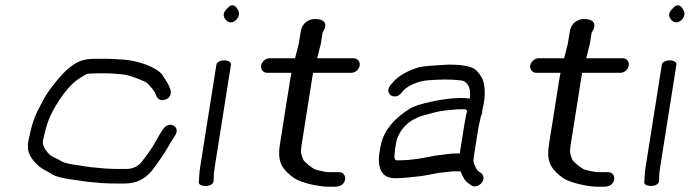

<svg xmlns="http://www.w3.org/2000/svg" viewBox="-20 -703 2605 725"><path d="M341.3 -481C318.5 -481 299.7 -479 284.3 -472.9C270.5 -467.5 254.7 -458.3 238.7 -444.9C212.7 -423.6 162.9 -362.3 147.1 -331.9C130.5 -300.2 109.7 -266.8 98.1 -219.1C91.7 -192.7 88 -176.5 86.8 -168.9C85.6 -161.7 85.2 -153.9 85.4 -146.7C85.5 -121.4 101.6 -97.3 129.4 -73.6C143.7 -61.5 158.9 -56.4 170.9 -48.2C185.9 -36.6 220.4 -28.5 269.1 -22.6C288.7 -20.2 304.1 -16.6 329.8 -14.9L358.5 -12.1L358.9 -12C380.4 -10.7 400.6 -10 419.7 -10H448.9C494.5 -10 526.3 -26.5 552.2 -56.7C564.9 -71.6 608.3 -134.9 617.8 -153.4C621.6 -160.9 625.1 -166.6 627.7 -170.3L628 -170.7L641.6 -192C645.5 -198 648.3 -205.6 647 -213C645.7 -220.3 640.8 -225.3 635.3 -228.6C620.5 -237.5 603.5 -227.9 594.2 -213.1C581.9 -193.6 578.2 -188.7 562.8 -160.1C554.4 -144.6 536.8 -119.4 511.4 -87.4C495.2 -71.7 477.6 -65 457.6 -65H428.4C410.5 -65 392.6 -65.6 376.2 -66.8L346.1 -69.6C332.7 -70.5 318.6 -72.1 301.8 -74.7L261.4 -81.1C239.9 -84.5 223.8 -87.3 213.6 -93.4C196.4 -103.7 179.7 -109.7 169.7 -116.8C147.9 -137.9 139.8 -156.7 142 -170.7C142.8 -175.5 144.1 -181.6 145.9 -188.9C155.6 -228.3 161.1 -250.8 183.1 -290.6C206.7 -333.1 242.5 -383.6 280.6 -407.8C295 -416.9 305.4 -422.7 308.8 -424.2C311.5 -424.7 326.1 -426 347.6 -426H380.1C408.1 -426 411.4 -424.5 444.9 -421.8C468.9 -419.9 531.5 -395.2 538.3 -387.4C552.2 -371.7 564 -359 569.8 -342.2C575.5 -325.6 592.2 -320.5 609.8 -329.3C624.4 -336.6 626.7 -352 624 -363.1L623.9 -363.9L620.1 -373.2C613.9 -390.4 598.3 -410.9 591.8 -422L591.3 -422.7L590.8 -423.3C570.4 -447.6 505.8 -473.8 446.1 -478L390.1 -481Z M797.3 -460 735.5 -70C734.1 -61.3 733.2 -52.4 732.6 -43.2L730.7 -13.5L730.7 -13C732.1 -3.1 748.9 0.3 761.8 -1C773.5 -2.4 786.9 -8.4 786.6 -20.8L787.3 -31.3L787.2 -31.9C786.8 -40 787.8 -52.9 790.5 -70L852.3 -460C853.6 -468.2 842.2 -475 827.2 -475C812.1 -475 798.6 -468.2 797.3 -460ZM836.9 -669.7C825 -659.6 820.3 -644.4 829.6 -632.3C837.2 -619.2 854.1 -611.8 870.5 -626.8C886.9 -640.9 884.3 -659.8 875.8 -669.2C869 -683.7 853 -691.1 836.9 -669.7Z M1260.1 -53H1221.6C1213.1 -53 1195.9 -56 1172.1 -62.5C1162.7 -64.4 1127.5 -92.4 1124.5 -101.3C1117.2 -122.8 1113.8 -123.7 1119.4 -159.4L1159.5 -412.5C1160.5 -418.8 1161.5 -424 1162.5 -428H1306.5C1321.5 -428 1336 -440.5 1338.3 -455.5C1340.7 -470.5 1330.2 -483 1315.2 -483H1177.6L1191.5 -538.1L1198.2 -580.5C1198.2 -580.5 1231.4 -624.9 1178.3 -630.8C1148.1 -634.2 1127.6 -617.9 1120.1 -599.5C1117.8 -593.8 1116.1 -587.5 1115 -580.5L1108.4 -538.9L1094.2 -483H998C983 -483 968.5 -470.5 966.1 -455.5C963.8 -440.5 974.2 -428 989.3 -428H1080.5L1076 -404.1L1036.9 -157.2C1030.7 -118.3 1034.2 -87.7 1052.4 -65.5C1068.9 -45.4 1086.8 -30.6 1107.9 -21.4C1139.1 -7.9 1189.9 2 1220.1 2H1246.1C1256.2 2 1268.4 -0.5 1276.8 -10.8C1280.3 -15.2 1282.4 -20.4 1283.2 -25.5C1285.6 -40.5 1275.1 -53 1260.1 -53Z M1571.2 -38.2 1571.9 -38.3 1601.1 -43.4C1622.9 -47.4 1635.3 -50.7 1654.1 -52.1C1674.8 -53.5 1680.1 -56 1691.9 -56H1718.9C1727.5 -34.2 1736.2 -18.9 1750.2 -9.8L1759.9 -2.9C1774.3 6.7 1792.1 -3.3 1800.2 -14.4C1808.2 -25.5 1808.4 -41.6 1795.6 -50.1L1785.6 -57.2L1785.3 -57.4C1784.2 -58.1 1780.2 -62.6 1776 -71.6C1767.1 -90.8 1766 -91 1770.6 -120.5L1785.5 -214.5C1787.8 -228.6 1792.9 -250.6 1795.7 -263.2C1796.6 -267.2 1802 -271.8 1801 -285.5C1801.9 -288.9 1802.9 -292.7 1803.8 -298C1811.6 -332.1 1812.8 -364.8 1805.9 -393.1C1802.8 -405.9 1794.7 -418.9 1782.1 -433.8C1766.7 -452.1 1730.6 -459 1673.8 -459H1673.1L1672.5 -459C1620.8 -456.4 1582.6 -453.5 1563.9 -449.7L1563.2 -449.6L1562.5 -449.4C1517.4 -435.1 1483.5 -416.4 1463 -391.6L1454.7 -381.8C1442 -367.9 1445.6 -351.4 1454.8 -344C1463.9 -336.6 1481.9 -335.6 1494.2 -350.4L1502.5 -360.2C1521.5 -381.1 1561.3 -397.6 1598.5 -400C1642.7 -402.7 1674.4 -405 1724.7 -398.7C1730.3 -398 1739.7 -393.8 1747.1 -381.6L1747.4 -381L1747.7 -380.5C1753.7 -371.7 1756.7 -357 1754.4 -330.6C1746.9 -332 1735.2 -333 1718.5 -333C1658.1 -333 1556.9 -310.9 1529.1 -293.7C1469.7 -256.9 1431.8 -212.7 1419.5 -161.5C1404.5 -99.8 1400.8 -30 1473.1 -30C1496.1 -30 1526.9 -32.8 1571.2 -38.2ZM1717.6 -133C1717.1 -129.6 1716.8 -127.8 1716.3 -123.5H1703.9C1692.7 -123.5 1682.5 -123.1 1673.7 -121.7C1644.3 -117.1 1636.3 -118.8 1591.3 -109L1563.9 -104.2C1533.5 -99.6 1507.9 -97.5 1481.8 -97.5C1473.8 -97.5 1471.8 -99.5 1470.4 -103.6C1467 -113.6 1474.3 -169.3 1482.4 -186.9C1500 -225 1527.6 -250.7 1574.5 -265.9C1585.7 -269 1599.8 -272.8 1616.7 -277.4C1646.2 -285.6 1672.6 -287 1709.4 -290.5H1734.1C1735.6 -290.5 1738.9 -289.8 1744.2 -284.8C1740.8 -274.2 1737 -255.1 1732.5 -227Z M2276.1 -53H2237.6C2229.1 -53 2211.9 -56 2188.1 -62.5C2178.7 -64.4 2143.5 -92.4 2140.5 -101.3C2133.2 -122.8 2129.8 -123.7 2135.4 -159.4L2175.5 -412.5C2176.5 -418.8 2177.5 -424 2178.5 -428H2322.5C2337.5 -428 2352 -440.5 2354.3 -455.5C2356.7 -470.5 2346.2 -483 2331.2 -483H2193.6L2207.5 -538.1L2214.2 -580.5C2214.2 -580.5 2247.4 -624.9 2194.3 -630.8C2164.1 -634.2 2143.6 -617.9 2136.1 -599.5C2133.8 -593.8 2132.1 -587.5 2131 -580.5L2124.4 -538.9L2110.2 -483H2014C1999 -483 1984.5 -470.5 1982.1 -455.5C1979.8 -440.5 1990.2 -428 2005.3 -428H2096.5L2092 -404.1L2052.9 -157.2C2046.7 -118.3 2050.2 -87.7 2068.4 -65.5C2084.9 -45.4 2102.8 -30.6 2123.9 -21.4C2155.1 -7.9 2205.9 2 2236.1 2H2262.1C2272.2 2 2284.4 -0.5 2292.8 -10.8C2296.3 -15.2 2298.4 -20.4 2299.2 -25.5C2301.6 -40.5 2291.1 -53 2276.1 -53Z M2479.3 -460 2417.5 -70C2416.1 -61.3 2415.2 -52.4 2414.6 -43.2L2412.7 -13.5L2412.7 -13C2414.1 -3.1 2430.9 0.3 2443.8 -1C2455.5 -2.4 2468.9 -8.4 2468.6 -20.8L2469.3 -31.3L2469.2 -31.9C2468.8 -40 2469.8 -52.9 2472.5 -70L2534.3 -460C2535.6 -468.2 2524.2 -475 2509.2 -475C2494.1 -475 2480.6 -468.2 2479.3 -460ZM2518.9 -669.7C2507 -659.6 2502.3 -644.4 2511.6 -632.3C2519.2 -619.2 2536.1 -611.8 2552.5 -626.8C2568.9 -640.9 2566.3 -659.8 2557.8 -669.2C2551 -683.7 2535 -691.1 2518.9 -669.7Z"/></svg>

Font: MewTooHand
Style: BdWideIta
Weight: 400
Designer: Mew Too, Robert Jablonski
Version: Version 0.77